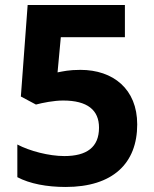

<svg xmlns="http://www.w3.org/2000/svg" viewBox="-20 -800 612 764"><path d="M241 -56C429 -56 526 -150 526 -305C526 -446 430 -522 300 -522C253 -522 231 -516 209 -512L222 -652H477V-780H90L63 -416L123 -384C150 -391 194 -400 231 -400C328 -400 374 -362 374 -292C374 -214 325 -179 236 -179C175 -179 98 -199 49 -225V-95C98 -69 166 -56 241 -56Z"/></svg>

Font: Noto Sans Malayalam UI
Style: Bold
Weight: 700
Designer: Jelle Bosma - Monotype Design Team
Foundry: Monotype Imaging Inc.
Version: Version 2.104